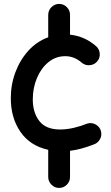

<svg xmlns="http://www.w3.org/2000/svg" viewBox="-20 -718 563 972"><path d="M279.3 233.4Q256.8 233.4 240.5 217Q224.1 200.7 224.1 178.2V40.5Q131.8 20 83.3 -50.8Q34.7 -121.6 34.7 -220.7Q34.7 -290 58.1 -352.5Q81.5 -415 124 -461.7Q166.5 -508.3 224.1 -529.3V-642.6Q224.1 -665.5 240.5 -681.9Q256.8 -698.2 279.3 -698.2Q302.2 -698.2 318.4 -681.9Q334.5 -665.5 334.5 -642.6V-542.5Q408.2 -534.7 465.8 -484.9Q482.9 -470.2 484.9 -447Q486.8 -423.8 471.7 -406.7Q457 -389.6 433.8 -387.9Q410.6 -386.2 393.6 -400.9Q356 -433.6 310.5 -433.6Q261.7 -433.6 224.6 -402.8Q187.5 -372.1 166.7 -322.3Q146 -272.5 146 -214.4Q146 -147.9 179.2 -105.2Q212.4 -62.5 284.2 -62.5Q317.9 -62.5 354.2 -71Q390.6 -79.6 421.4 -92.3Q443.4 -99.1 463.9 -88.1Q484.4 -77.1 490.7 -55.2Q497.1 -33.2 486.1 -13.2Q475.1 6.8 453.6 13.7Q421.9 25.9 392.8 33.9Q363.8 42 334.5 45.4V178.2Q334.5 200.7 318.4 217Q302.2 233.4 279.3 233.4Z"/></svg>

Font: Mikhak-FD SemiBold
Style: Regular
Weight: 600
Designer: Amin Abedi
Version: Version 3.2